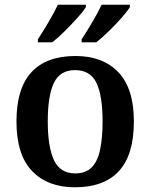

<svg xmlns="http://www.w3.org/2000/svg" viewBox="-20 -786 639 816"><path d="M298 10Q183 10 116.5 -59Q50 -128 50 -270Q50 -410 113.5 -479Q177 -548 301 -548Q417 -548 483 -479Q549 -410 549 -270Q549 -128 485.5 -59Q422 10 298 10ZM300 -49Q343 -49 368.5 -73.5Q394 -98 405 -148Q416 -198 416 -270Q416 -379 390 -433.5Q364 -488 299 -488Q235 -488 209 -433.5Q183 -379 183 -270Q183 -161 209.5 -105Q236 -49 300 -49ZM327 -619Q348 -651 372 -691.5Q396 -732 412 -766H532V-756Q522 -739 496.5 -710Q471 -681 441.5 -652.5Q412 -624 389 -606H327ZM141 -619Q162 -651 186 -691.5Q210 -732 226 -766H345V-756Q335 -739 309 -710Q283 -681 254 -652.5Q225 -624 202 -606H141Z"/></svg>

Font: Noto Serif Gujarati SemiBold
Style: Regular
Weight: 600
Version: Version 2.102